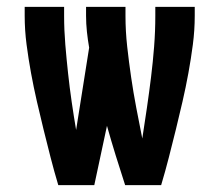

<svg xmlns="http://www.w3.org/2000/svg" viewBox="-20 -540 640 560"><path d="M150 0Q138 -40 127.5 -81Q117 -122 107 -162.5Q97 -203 87.5 -244.5Q78 -286 70.5 -327Q63 -368 57.5 -410Q52 -452 52 -494V-520H167V-494Q167 -452 170.5 -410Q174 -368 178.5 -326.5Q183 -285 189 -243.5Q195 -202 202 -161L240 -401Q236 -424 233.5 -447.5Q231 -471 231 -494V-520H346V-494Q346 -449 351 -404Q356 -359 362.5 -314.5Q369 -270 377.5 -225.5Q386 -181 395 -136Q402 -181 408.5 -225.5Q415 -270 420.5 -314.5Q426 -359 429.5 -404Q433 -449 433 -494V-520H548V-494Q548 -452 542.5 -410Q537 -368 529.5 -327Q522 -286 512.5 -244.5Q503 -203 493 -162.5Q483 -122 472.5 -81Q462 -40 450 0H345Q331 -43 317.5 -86.5Q304 -130 292 -173L255 0Z"/></svg>

Font: Iosevka Extrabold Extended
Style: Regular
Weight: 800
Width: 7
Monospace: yes
Designer: Belleve Invis
Foundry: Belleve Invis
Version: Version 32.5.0; ttfautohint (v1.8.4)